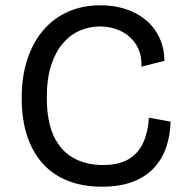

<svg xmlns="http://www.w3.org/2000/svg" viewBox="-20 -693 706 726"><path d="M365 13Q294 13 237.5 -9Q181 -31 142 -74Q103 -117 82.5 -179.5Q62 -242 62 -322Q62 -403 83 -467.5Q104 -532 143 -578Q182 -624 237 -648.5Q292 -673 360 -673Q412 -673 456 -658.5Q500 -644 532.5 -616.5Q565 -589 583 -550Q601 -511 602 -463L515 -441Q516 -492 494 -525.5Q472 -559 436 -576Q400 -593 358 -593Q319 -593 282.5 -577.5Q246 -562 218 -529.5Q190 -497 173.5 -446.5Q157 -396 157 -325Q157 -234 183.5 -178Q210 -122 258 -95.5Q306 -69 369 -69Q430 -69 467 -91.5Q504 -114 522 -154.5Q540 -195 543 -248L625 -233Q624 -183 609 -138Q594 -93 563 -59Q532 -25 483 -6Q434 13 365 13Z"/></svg>

Font: Bricolage Grotesque
Style: Regular
Weight: 400
Designer: Mathieu Triay
Foundry: Atelier Triay
Version: Version 1.001;gftools[0.9.33.dev8+g029e19f]